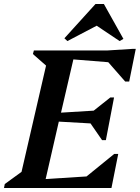

<svg xmlns="http://www.w3.org/2000/svg" viewBox="-46 -943 701 963"><path d="M-26 0 -22 -20 62 -81 185 -614 119 -672 124 -690H494L621 -698H635L602 -534H582L497 -631L322 -645L260 -378L424 -388L507 -454H526L485 -240H466L408 -324L249 -333L183 -45L388 -58L527 -171H547L513 0ZM292 -737 277 -751 433 -923H475L573 -748L554 -737L439 -814Z"/></svg>

Font: Platypi Medium
Style: Italic
Weight: 500
Italic angle: -13°
Designer: David Sargent
Foundry: Bolt Cutter Type
Version: Version 1.200; ttfautohint (v1.8.4.7-5d5b)